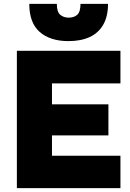

<svg xmlns="http://www.w3.org/2000/svg" viewBox="-20 -970 669 990"><path d="M67 0V-708H601V-540H248V-432H539V-272H248V-167H601V0ZM333 -758Q239 -758 185 -805Q131 -852 131 -950H273Q273 -909 290.5 -894Q308 -879 334 -879Q362 -879 378.5 -894Q395 -909 395 -950H537Q537 -886 512.5 -843Q488 -800 442.5 -779Q397 -758 333 -758Z"/></svg>

Font: Onest Black
Style: Regular
Weight: 900
Designer: Dmitri Voloshin, Andrey Kudryavtsev
Foundry: Dmitri Voloshin, Andrey Kudryavtsev
Version: Version 1.000;gftools[0.9.33]